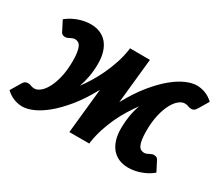

<svg xmlns="http://www.w3.org/2000/svg" viewBox="-116 -739 1098 963"><g transform="rotate(30 433.5 -257.0)"><path d="M491 -255.5Q530 -327 571.2 -377.8Q612.5 -428.5 651.8 -460.8Q691 -493 725.8 -507.8Q760.5 -522.5 786.5 -522.5Q811.5 -522.5 836 -513.5Q860.5 -504.5 883 -483.5L849 -426.5Q842 -414 834.5 -410Q827 -406 819.5 -406Q809.5 -406 800.8 -410Q792 -414 779.5 -414Q763 -414 745.5 -399.8Q728 -385.5 713.5 -358Q699 -330.5 689.8 -290.5Q680.5 -250.5 680.5 -199Q680.5 -169.5 683.5 -150Q686.5 -130.5 692 -118.8Q697.5 -107 706 -102Q714.5 -97 725.5 -97Q732 -97 738.2 -99.5Q744.5 -102 750.5 -105Q756.5 -108 762.2 -110.5Q768 -113 773.5 -113Q780.5 -113 787.5 -110.8Q794.5 -108.5 798.5 -101L829 -42Q813 -28.5 795.5 -19.2Q778 -10 760.2 -4Q742.5 2 725.2 4.8Q708 7.5 693 7.5Q664 7.5 640.2 -2.2Q616.5 -12 599.5 -31.2Q582.5 -50.5 573.2 -79.5Q564 -108.5 564 -147Q564 -221 587.5 -287Q568 -260.5 548.8 -229.2Q529.5 -198 513 -162.8Q496.5 -127.5 484 -89Q471.5 -50.5 465.5 -10L454.5 -182Q463 -201.5 472.2 -219.8Q481.5 -238 491 -255.5L465.5 -10.5L464.5 0H349L376 -260Q337 -188 295.5 -137.2Q254 -86.5 214.8 -54.2Q175.5 -22 140.8 -7.2Q106 7.5 80.5 7.5Q55.5 7.5 31 -1.8Q6.5 -11 -16 -32L17.5 -88.5Q24.5 -101 32 -105Q39.5 -109 47 -109Q57 -109.5 66 -105.2Q75 -101 87 -101Q103.5 -101 121 -115.2Q138.5 -129.5 153 -157Q167.5 -184.5 176.8 -224.8Q186 -265 186 -316.5Q186 -345.5 183 -365Q180 -384.5 174.5 -396.2Q169 -408 160.5 -413Q152 -418 141 -418Q134.5 -418 128.2 -415.5Q122 -413 116.2 -410Q110.5 -407 104.8 -404.5Q99 -402 93 -402Q86 -402 79 -404.2Q72 -406.5 68 -414L37.5 -473.5Q53.5 -486.5 71 -495.8Q88.5 -505 106.2 -511Q124 -517 141.2 -519.8Q158.5 -522.5 173.5 -522.5Q202.5 -522.5 226.2 -512.8Q250 -503 267 -483.8Q284 -464.5 293.2 -435.5Q302.5 -406.5 302.5 -368.5Q302.5 -330.5 296.5 -295.8Q290.5 -261 279 -228Q298.5 -254.5 317.8 -286Q337 -317.5 353.5 -353Q370 -388.5 382.8 -427Q395.5 -465.5 401.5 -506V-505.5L402.5 -516L518 -515.5Z"/></g></svg>

Font: Lato Heavy
Style: Italic
Weight: 800
Italic angle: -7°
Designer: Lukasz Dziedzic
Foundry: tyPoland Lukasz Dziedzic
Version: Version 2.007; 2014-02-27